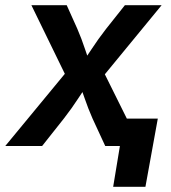

<svg xmlns="http://www.w3.org/2000/svg" viewBox="-44 -559 653 735"><path d="M-23.9 0 241.7 -321.8 226.1 -231.4 76.2 -539.1H211.4L252 -448.7Q269 -409.2 281.2 -371.8Q293.5 -334.5 307.1 -298.8H256.8Q282.7 -334 307.1 -371.6Q331.5 -409.2 362.3 -448.7L434.1 -539.1H574.7L320.3 -229.5L335.4 -318.8L493.7 0H358.9L310.1 -105.5Q293 -144.5 280.5 -181.4Q268.1 -218.3 253.9 -252.9H303.7Q278.8 -218.3 254.9 -181.4Q231 -144.5 200.7 -105.5L117.2 0ZM389.2 156.2 415 0H375L392.1 -105H560.1L512.7 156.2Z"/></svg>

Font: Inter 18pt SemiBold
Style: Italic
Weight: 600
Italic angle: -9.3988°
Designer: Rasmus Andersson
Foundry: rsms
Version: Version 4.001;git-66647c0bb